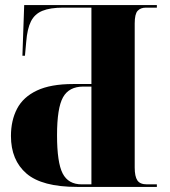

<svg xmlns="http://www.w3.org/2000/svg" viewBox="-20 -734 668 754"><path d="M283 0Q145 0 84 -52.5Q23 -105 23 -200Q23 -261 47 -307Q71 -353 125 -378.5Q179 -404 267 -404H339V-704H228Q177 -704 146.5 -691.5Q116 -679 101.5 -650Q87 -621 83 -570L78 -515H68L75 -714H596V-704H553Q532 -704 520.5 -691.5Q509 -679 509 -642V-76Q509 -41 519.5 -25.5Q530 -10 557 -10H596V0ZM301 -10H339V-394H307Q251 -394 227.5 -352Q204 -310 204 -203Q204 -96 226 -53Q248 -10 301 -10Z"/></svg>

Font: Noto Serif Display SemiCondensed ExtraBold
Style: Regular
Weight: 800
Width: 4
Designer: Monotype Design Team
Foundry: Monotype Imaging Inc.
Version: Version 2.009